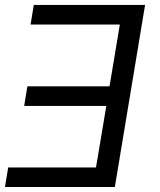

<svg xmlns="http://www.w3.org/2000/svg" viewBox="-27 -747 639 767"><path d="M552.6 -727.3H108L95.2 -649.1H451.7L410.5 -402H82.4L69.6 -323.9H397.7L356.5 -78.1H5.7L-7.1 0H431.8Z"/></svg>

Font: TID UI
Style: Italic
Weight: 400
Italic angle: -9.39999°
Designer: The TID Project Authors
Foundry: Bakken & Bæck
Version: Version 1.001;hotconv 1.0.109;makeotfexe 2.5.65596